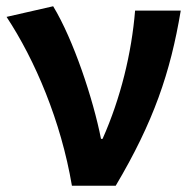

<svg xmlns="http://www.w3.org/2000/svg" viewBox="-20 -594 618 614"><path d="M210 0H350C471 -204 525 -362 558 -560H412C401 -425 366 -280 308 -150H303C278 -277 215 -467 150 -574L1 -540C92 -402 175 -207 210 0Z"/></svg>

Font: Noto Sans T Chinese Bold
Style: Bold
Weight: 700
Designer: Ryoko NISHIZUKA (kana & ideographs); Paul D. Hunt (Latin, Greek & Cyrillic); Wenlong ZHANG (bopomofo); Sandoll Communica
Foundry: Adobe Systems Incorporated
Version: Version 1.000;PS 1;hotconv 1.0.78;makeotf.lib2.5.61930